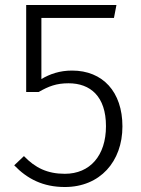

<svg xmlns="http://www.w3.org/2000/svg" viewBox="-20 -738 566 770"><path d="M447 -718H85V-369H135C175 -392 206 -404 255 -404C342 -404 405 -352 405 -232C405 -114 341 -41 240 -41C170 -41 121 -65 76 -112L37 -75C89 -21 152 12 240 12C381 12 471 -90 471 -231C471 -370 392 -455 269 -455C219 -455 180 -441 146 -421V-666H437Z"/></svg>

Font: Glow Sans SC Normal
Style: Regular
Weight: 400
Designer: Ryoko NISHIZUKA (kana, bopomofo & ideographs); Paul D. Hunt (Latin, Greek & Cyrillic); Sandoll Communications, Soo-young
Version: Version 0.93